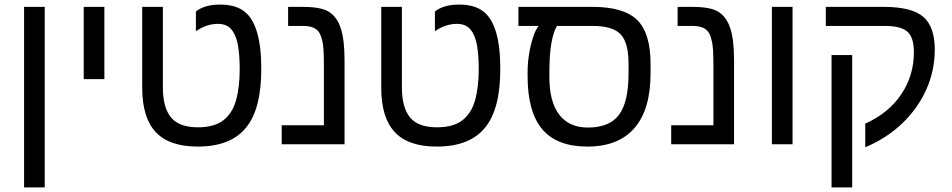

<svg xmlns="http://www.w3.org/2000/svg" viewBox="-20 -629 4150 837"><path d="M85 188V-599H175V188Z M345 -284V-599H435V-284Z M842 10Q718 10 659 -53Q600 -116 600 -246V-599H690V-249Q690 -160 725.5 -117Q761 -74 843 -74Q914 -74 953.5 -104.5Q993 -135 1009 -192Q1025 -249 1025 -329Q1025 -384 1018 -428Q1011 -472 990.5 -498.5Q970 -525 930 -525Q881 -525 834 -493V-579Q872 -609 939 -609Q1006 -609 1044 -580Q1119 -524 1119 -329Q1119 -152 1052 -72Q985 10 842 10Z M1482 0H1208V-83H1392V-342Q1392 -381 1390.5 -409Q1389 -437 1384 -454Q1377 -488 1357.5 -502Q1338 -516 1302 -516H1236V-599H1299Q1338 -599 1366.5 -594Q1395 -589 1413 -578Q1449 -556 1465.5 -506Q1482 -456 1482 -367Z M1884 10Q1760 10 1701 -53Q1642 -116 1642 -246V-599H1732V-249Q1732 -160 1767.5 -117Q1803 -74 1885 -74Q1956 -74 1995.5 -104.5Q2035 -135 2051 -192Q2067 -249 2067 -329Q2067 -384 2060 -428Q2053 -472 2032.5 -498.5Q2012 -525 1972 -525Q1923 -525 1876 -493V-579Q1914 -609 1981 -609Q2048 -609 2086 -580Q2161 -524 2161 -329Q2161 -152 2094 -72Q2027 10 1884 10Z M2280 -314Q2280 -354 2286.5 -394Q2293 -434 2304 -467Q2315 -500 2328 -516H2240V-599H2564Q2699 -599 2757.5 -542Q2816 -485 2816 -351V-308Q2816 -152 2746 -71Q2676 10 2541 10Q2408 10 2344 -65.5Q2280 -141 2280 -297ZM2408 -516Q2375 -459 2375 -318V-292Q2375 -185 2418 -129Q2461 -73 2543 -73Q2637 -73 2678.5 -128.5Q2720 -184 2720 -309V-352Q2720 -443 2685.5 -479.5Q2651 -516 2563 -516Z M3180 0H2906V-83H3090V-342Q3090 -381 3088.5 -409Q3087 -437 3082 -454Q3075 -488 3055.5 -502Q3036 -516 3000 -516H2934V-599H2997Q3036 -599 3064.5 -594Q3093 -589 3111 -578Q3147 -556 3163.5 -506Q3180 -456 3180 -367Z M3345 0V-599H3435V0Z M3580 -599H3833Q3954 -599 4004.5 -556Q4055 -513 4055 -413Q4055 -321 4018 -238.5Q3981 -156 3913 -91Q3845 -26 3752 13V-90Q3854 -136 3909 -218Q3964 -300 3964 -401Q3964 -466 3935.5 -491Q3907 -516 3837 -516H3580ZM3605 -389H3695V188H3605Z"/></svg>

Font: Noto Sans Hebrew Droid
Style: Regular
Weight: 400
Designer: Monotype Design Team
Foundry: Monotype Imaging Inc.
Version: Version 1.100